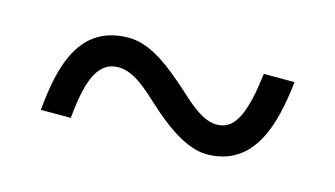

<svg xmlns="http://www.w3.org/2000/svg" viewBox="-38 -538 634 363"><g transform="rotate(15 279.5 -356.5)"><path d="M377.9 -269C472.2 -269 494.6 -360.4 503.9 -443.8H443.8C434.6 -369.6 419.9 -328.1 382.8 -328.1C354.5 -328.1 328.1 -353 300.8 -377.9C268.1 -406.7 225.1 -443.8 180.2 -443.8C81.1 -443.8 62 -352.1 54.2 -269H112.8C120.1 -347.7 136.7 -384.8 175.8 -384.8C205.6 -384.8 232.9 -358.9 262.2 -332C292 -304.7 337.9 -269 377.9 -269Z"/></g></svg>

Font: The Erased English
Style: Regular
Weight: 400
Designer: Monotype Design team + ligartures altered by 180 Amsterdam
Foundry: Monotype Imaging Inc.
Version: Version 1.030;Glyphs 3.1.2 (3151)